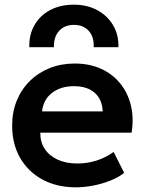

<svg xmlns="http://www.w3.org/2000/svg" viewBox="-20 -787 620 822"><path d="M305 15Q223.5 15 162 -18.2Q100.5 -51.5 66.2 -111Q32 -170.5 32 -249.5Q32 -307.5 51.8 -356Q71.5 -404.5 107.8 -440.2Q144 -476 192.8 -495.5Q241.5 -515 299.5 -515Q362.5 -515 412 -492.8Q461.5 -470.5 494.2 -430.2Q527 -390 540.2 -336.2Q553.5 -282.5 543.5 -219H152.5Q152 -179.5 171.2 -150Q190.5 -120.5 226.2 -103.8Q262 -87 310.5 -87Q353.5 -87 393 -99.5Q432.5 -112 466.5 -136.5L511.5 -47Q488 -28 453 -14Q418 0 379.2 7.5Q340.5 15 305 15ZM160 -310H419.5Q418 -360.5 386 -389.2Q354 -418 296.5 -418Q239.5 -418 202.5 -389.2Q165.5 -360.5 160 -310ZM105.5 -585Q104 -638.5 127.8 -679.8Q151.5 -721 195 -744Q238.5 -767 296.5 -767Q353 -767 396.5 -743.5Q440 -720 464.2 -679Q488.5 -638 487 -585H381Q383.5 -628.5 360.2 -654.5Q337 -680.5 296.5 -680.5Q256 -680.5 232.8 -654.5Q209.5 -628.5 211 -585Z"/></svg>

Font: Geologica Medium
Style: Regular
Weight: 500
Designer: Sindre Bremnes, Frode Helland
Foundry: Monokrom Skriftforlag AS
Version: Version 1.010;gftools[0.9.28]